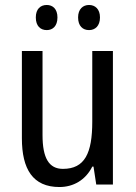

<svg xmlns="http://www.w3.org/2000/svg" viewBox="-20 -742 545 772"><path d="M124 -672C124 -637 143 -621 168 -621C192 -621 211 -637 211 -672C211 -706 192 -722 168 -722C143 -722 124 -706 124 -672ZM294 -672C294 -637 313 -621 338 -621C362 -621 382 -637 382 -672C382 -706 362 -722 338 -722C314 -722 294 -706 294 -672ZM434 -537H351V-253C351 -126 321 -63 233 -63C177 -63 151 -106 151 -199V-537H68V-186C68 -62 112 10 219 10C275 10 324 -18 351 -72H356L367 0H434Z"/></svg>

Font: Noto Sans Gurmukhi UI Condensed
Style: Regular
Weight: 400
Width: 3
Designer: Jelle Bosma - Monotype Design Team
Foundry: Monotype Imaging Inc.
Version: Version 2.004